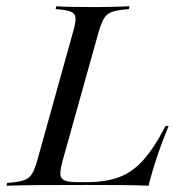

<svg xmlns="http://www.w3.org/2000/svg" viewBox="-39 -591 576 611"><path d="M-18.5 0 -16.1 -8.9Q18.5 -11.3 35.9 -16.9Q53.2 -22.6 62.1 -36.7Q71 -50.8 79 -78.2L194.4 -492.7Q202.4 -521 201.2 -534.7Q200 -548.4 185.9 -554Q171.8 -559.7 137.9 -562.1L140.3 -571Q175 -568.5 255.6 -568.5Q292.7 -568.5 323.4 -569.4Q354 -570.2 373.4 -571L371 -562.1Q338.7 -559.7 321 -554.4Q303.2 -549.2 294 -535.5Q284.7 -521.8 275.8 -492.7L159.7 -77.4Q152.4 -50 153.2 -35.9Q154 -21.8 167.3 -16.5Q180.6 -11.3 209.7 -11.3H235.5Q296.8 -11.3 339.5 -27Q382.3 -42.7 416.9 -81.5Q451.6 -120.2 487.9 -190.3H497.6Q474.2 -133.1 458.9 -86.7Q443.5 -40.3 433.9 0Q396 -1.6 348.8 -2Q301.6 -2.4 237.1 -2.4Q152.4 -2.4 87.9 -2Q23.4 -1.6 -18.5 0Z"/></svg>

Font: Playfair 144pt
Style: Italic
Weight: 400
Italic angle: -15.6°
Designer: Claus Eggers Sørensen
Foundry: Claus Eggers Sørensen
Version: Version 2.001;gftools[0.9.30]